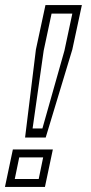

<svg xmlns="http://www.w3.org/2000/svg" viewBox="-56 -734 356 754"><path d="M42.5 -194 85 -539.5 122.5 -714H265.5L228 -539.5L123.5 -194ZM72 -229.5H110.5L197 -535L228 -680.5H146.5L115.5 -535ZM-36.5 0 -5.5 -147H151.5L120.5 0ZM2 -31H96L113.5 -116H19.5Z"/></svg>

Font: Tourney Expanded Light
Style: Italic
Weight: 300
Width: 7
Italic angle: -12°
Designer: Tyler Finck
Foundry: Etcetera Type Co
Version: Version 1.010; ttfautohint (v1.8.3)